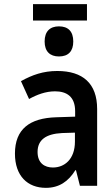

<svg xmlns="http://www.w3.org/2000/svg" viewBox="-20 -895 540 925"><path d="M139 -796H399V-875H139ZM264 -623C309 -623 333 -648 333 -695C333 -744 308 -768 264 -768C221 -768 195 -744 195 -695C195 -647 221 -623 264 -623ZM201 10C264 10 309 -20 343 -75H346L365 0H448V-370C448 -493 379 -553 256 -553C188 -553 135 -534 81 -504L120 -418C158 -439 200 -455 245 -455C301 -455 342 -430 342 -359V-333L250 -330C123 -326 52 -273 52 -155C52 -47 113 10 201 10ZM235 -88C195 -88 161 -109 161 -163C161 -221 201 -250 279 -254L341 -256V-213C341 -127 290 -88 235 -88Z"/></svg>

Font: Noto Sans Mono ExtraCondensed SemiBold
Style: Regular
Weight: 600
Width: 2
Designer: Monotype Design Team
Foundry: Monotype Imaging Inc.
Version: Version 2.014